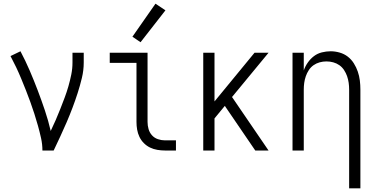

<svg xmlns="http://www.w3.org/2000/svg" viewBox="-20 -816 2040 1041"><path d="M210 0Q210 -34 202.5 -67.5Q195 -101 186 -133.5Q177 -166 166.5 -198.5Q156 -231 144.5 -263Q133 -295 120.5 -326.5Q108 -358 95 -389.5Q82 -421 67.5 -451.5Q53 -482 37 -512L91 -538Q118 -487 141 -433.5Q164 -380 184.5 -326Q205 -272 223.5 -217Q242 -162 255 -106Q269 -135 282 -165Q295 -195 307 -225.5Q319 -256 330.5 -286.5Q342 -317 351 -348.5Q360 -380 366.5 -412Q373 -444 373 -477V-530H434V-477Q434 -435 424 -393.5Q414 -352 401 -311.5Q388 -271 373 -231.5Q358 -192 341.5 -153.5Q325 -115 307 -76.5Q289 -38 271 0Z M874 0Q854 0 833 -3.5Q812 -7 793.5 -16Q775 -25 760 -40Q745 -55 736 -74Q727 -93 723.5 -113.5Q720 -134 720 -155V-475H575V-530H780V-155Q780 -135 785.5 -116Q791 -97 804 -82.5Q817 -68 836 -61.5Q855 -55 874 -55H934V0ZM742 -587 698 -617 823 -796 877 -760Z M1082 0V-530H1143V-266L1360 -530H1436L1238 -290L1436 0H1364L1203 -236L1199 -242L1143 -174V0Z M1873 205V-330Q1873 -349 1870.5 -367Q1868 -385 1862 -402.5Q1856 -420 1845.5 -436Q1835 -452 1820 -462.5Q1805 -473 1787 -478Q1769 -483 1750 -483Q1731 -483 1713 -478Q1695 -473 1680 -462.5Q1665 -452 1654.5 -436Q1644 -420 1638 -402.5Q1632 -385 1629.5 -367Q1627 -349 1627 -330V0H1566V-530H1627V-434Q1635 -457 1649 -477Q1663 -497 1682 -511.5Q1701 -526 1725 -532Q1749 -538 1773 -538Q1797 -538 1821.5 -531Q1846 -524 1865.5 -509Q1885 -494 1898.5 -472.5Q1912 -451 1920 -427.5Q1928 -404 1931 -379.5Q1934 -355 1934 -330V205Z"/></svg>

Font: Iosevka Term Light
Style: Regular
Weight: 300
Monospace: yes
Designer: Belleve Invis
Foundry: Belleve Invis
Version: Version 9.0.1; ttfautohint (v1.8.3)